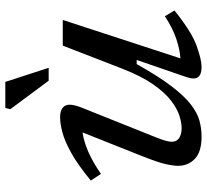

<svg xmlns="http://www.w3.org/2000/svg" viewBox="-48 -720 778 722"><g transform="rotate(-90 341.0 -359.0)"><path d="M411.5 -45 476.5 -234H461Q416 -153.5 379 -104.8Q342 -56 310.2 -31.2Q278.5 -6.5 249 1.8Q219.5 10 189 10Q131.5 10 105 -15Q78.5 -40 78.5 -78Q78.5 -97 85 -125.5Q91.5 -154 113.5 -210L204 -437.5Q172.5 -433.5 133.2 -416.8Q94 -400 48 -368.5L23 -406.5Q82.5 -455.5 127.2 -480.2Q172 -505 204.8 -513.5Q237.5 -522 260.5 -522Q293.5 -522 304.2 -503.5Q315 -485 296.5 -439L184.5 -159Q177.5 -141.5 173.2 -126.8Q169 -112 169 -101.5Q169 -83.5 183.2 -74.2Q197.5 -65 220 -65Q239.5 -65 266.2 -73.2Q293 -81.5 323.5 -104.8Q354 -128 385 -172.5Q416 -217 444 -289L530.5 -512H627L482.5 -69.5Q515 -71.5 555.5 -85Q596 -98.5 641 -128L662.5 -92Q584 -28.5 531.2 -9.2Q478.5 10 450 10Q392.5 10 411.5 -45ZM447 -565H398.5L291.5 -709L296 -728H394Z"/></g></svg>

Font: Newsreader Caption
Style: Italic
Weight: 400
Italic angle: -17°
Designer: Hugues Gentile
Foundry: Production Type
Version: Version 1.001